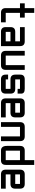

<svg xmlns="http://www.w3.org/2000/svg" viewBox="1591 -2315 724 3946"><g transform="rotate(90 1953.0 -342.0)"><path d="M244.1 0Q146.5 0 146.5 -97.7V-390.6H48.8V-488.3H146.5V-683.6H244.1V-488.3H341.8V-390.6H244.1V-97.7H439.5V0Z M927.7 0H634.8Q537.1 0 537.1 -97.7V-195.3Q537.1 -293 634.8 -293H830.1V-390.6H537.1V-488.3H830.1Q927.7 -488.3 927.7 -390.6ZM634.8 -97.7H830.1V-195.3H634.8Z M1318.4 -488.3H1416V-97.7Q1416 0 1318.4 0H1123Q1025.4 0 1025.4 -97.7V-488.3H1123V-97.7H1318.4Z M1513.7 -146.5H1611.3V-97.7H1806.6V-195.3H1611.3Q1513.7 -195.3 1513.7 -295.4V-395.5Q1513.7 -488.3 1611.3 -488.3H1806.6Q1904.3 -488.3 1904.3 -415V-341.8H1806.6V-390.6H1611.3V-293H1806.6Q1904.3 -293 1904.3 -195.3V-97.7Q1904.3 0 1806.6 0H1611.3Q1513.7 0 1513.7 -97.7Z M2099.6 -488.3H2294.9Q2392.6 -488.3 2392.6 -390.6V-293Q2392.6 -195.3 2294.9 -195.3H2099.6V-97.7H2392.6V0H2099.6Q2002 0 2002 -97.7V-390.6Q2002 -488.3 2099.6 -488.3ZM2294.9 -390.6H2099.6V-293H2294.9Z M2783.2 -390.6H2587.9V0H2490.2V-390.6Q2490.2 -488.3 2587.9 -488.3H2783.2Q2880.9 -488.3 2880.9 -390.6V0H2783.2Z M3369.1 -97.7Q3369.1 0 3271.5 0H3076.2Q2978.5 0 2978.5 -122.1V-390.6Q2978.5 -488.3 3076.2 -488.3H3271.5V-683.6H3369.1ZM3076.2 -97.7H3271.5V-390.6H3076.2Z M3564.5 -488.3H3759.8Q3857.4 -488.3 3857.4 -390.6V-293Q3857.4 -195.3 3759.8 -195.3H3564.5V-97.7H3857.4V0H3564.5Q3466.8 0 3466.8 -97.7V-390.6Q3466.8 -488.3 3564.5 -488.3ZM3759.8 -390.6H3564.5V-293H3759.8Z"/></g></svg>

Font: BabelStone Runic Dotted
Style: Regular
Weight: 400
Designer: Andrew West
Foundry: BabelStone
Version: Version 3.003 March 14, 2022